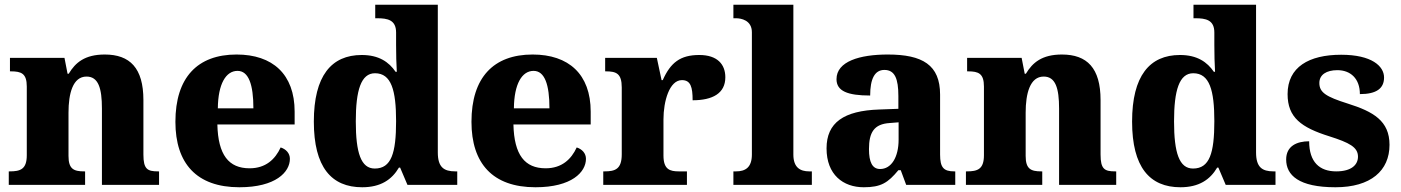

<svg xmlns="http://www.w3.org/2000/svg" viewBox="-20 -780 5909 810"><path d="M17 0H339V-57H335C291 -57 269 -67 269 -122V-305C269 -385 287 -457 345 -457C395 -457 410 -408 410 -322V0H651V-57H647C602 -57 585 -66 585 -128V-358C585 -493 528 -550 422 -550C338 -550 298 -516 270 -469H265L252 -536H22V-479H26C70 -479 93 -470 93 -415V-125C93 -66 66 -57 21 -57H17Z M990 10C1143 10 1203 -54 1203 -110C1203 -134 1186 -151 1164 -158C1141 -108 1101 -70 1033 -70C945 -70 900 -126 897 -255H1223V-309C1223 -467 1130 -550 978 -550C813 -550 720 -453 720 -266C720 -91 809 10 990 10ZM1049 -323H899C900 -426 933 -481 982 -481C1029 -481 1049 -423 1049 -323Z M1508 10C1586 10 1633 -22 1663 -73H1668L1699 0H1909V-57H1901C1853 -57 1827 -74 1827 -137V-760H1563V-703H1571C1615 -703 1651 -696 1651 -643V-591C1651 -553 1652 -508 1654 -477H1649C1621 -518 1579 -548 1506 -548C1378 -548 1304 -460 1304 -267C1304 -75 1378 10 1508 10ZM1561 -69C1503 -69 1481 -135 1481 -268C1481 -399 1503 -471 1562 -471C1631 -471 1651 -399 1651 -269C1651 -134 1631 -69 1561 -69Z M2239 10C2392 10 2452 -54 2452 -110C2452 -134 2435 -151 2413 -158C2390 -108 2350 -70 2282 -70C2194 -70 2149 -126 2146 -255H2472V-309C2472 -467 2379 -550 2227 -550C2062 -550 1969 -453 1969 -266C1969 -91 2058 10 2239 10ZM2298 -323H2148C2149 -426 2182 -481 2231 -481C2278 -481 2298 -423 2298 -323Z M2525 0H2878V-57H2844C2806 -57 2779 -65 2779 -124V-276C2779 -353 2804 -442 2857 -442C2894 -442 2902 -412 2902 -357C2986 -357 3040 -386 3040 -454C3040 -508 3007 -548 2930 -548C2850 -548 2809 -516 2776 -442H2771L2751 -536H2533V-479H2536C2580 -479 2603 -470 2603 -411V-129C2603 -66 2575 -57 2530 -57H2525Z M3074 0H3405V-57H3394C3356 -57 3327 -73 3327 -128V-760H3074V-703H3085C3106 -703 3152 -695 3152 -644V-128C3152 -73 3124 -57 3085 -57H3074Z M3624 10C3697 10 3726 -9 3770 -62H3780L3803 0H4010V-57H4006C3961 -57 3946 -73 3946 -128V-381C3946 -506 3872 -550 3725 -550C3607 -550 3509 -521 3509 -446C3509 -396 3555 -377 3651 -377C3651 -447 3670 -485 3711 -485C3755 -485 3770 -448 3770 -375V-321L3689 -318C3540 -313 3467 -263 3467 -154C3467 -43 3537 10 3624 10ZM3693 -67C3660 -67 3646 -96 3646 -151C3646 -221 3667 -257 3734 -261L3771 -264V-191C3771 -116 3740 -67 3693 -67Z M4055 0H4377V-57H4373C4329 -57 4307 -67 4307 -122V-305C4307 -385 4325 -457 4383 -457C4433 -457 4448 -408 4448 -322V0H4689V-57H4685C4640 -57 4623 -66 4623 -128V-358C4623 -493 4566 -550 4460 -550C4376 -550 4336 -516 4308 -469H4303L4290 -536H4060V-479H4064C4108 -479 4131 -470 4131 -415V-125C4131 -66 4104 -57 4059 -57H4055Z M4960 10C5038 10 5085 -22 5115 -73H5120L5151 0H5361V-57H5353C5305 -57 5279 -74 5279 -137V-760H5015V-703H5023C5067 -703 5103 -696 5103 -643V-591C5103 -553 5104 -508 5106 -477H5101C5073 -518 5031 -548 4958 -548C4830 -548 4756 -460 4756 -267C4756 -75 4830 10 4960 10ZM5013 -69C4955 -69 4933 -135 4933 -268C4933 -399 4955 -471 5014 -471C5083 -471 5103 -399 5103 -269C5103 -134 5083 -69 5013 -69Z M5614 10C5763 10 5842 -60 5842 -169C5842 -270 5774 -309 5666 -343C5574 -372 5546 -390 5546 -430C5546 -465 5576 -484 5622 -484C5677 -484 5717 -449 5717 -383C5787 -383 5819 -407 5819 -453C5819 -501 5767 -549 5638 -549C5502 -549 5412 -497 5412 -383C5412 -284 5470 -242 5588 -205C5673 -178 5709 -159 5709 -119C5709 -86 5683 -57 5617 -57C5547 -57 5503 -96 5503 -184C5451 -184 5406 -164 5406 -107C5406 -41 5459 10 5614 10Z"/></svg>

Font: Noto Serif Gurmukhi ExtraBold
Style: Regular
Weight: 800
Designer: Vaibhav Singh and the Monotype Design Team
Foundry: Monotype Imaging Inc.
Version: Version 2.004